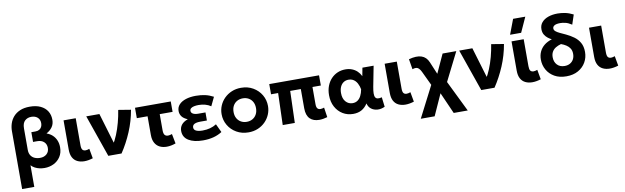

<svg xmlns="http://www.w3.org/2000/svg" viewBox="-52 -1413 7393 2271"><g transform="rotate(-10 3644.0 -277.0)"><path d="M71 210V-485.5Q71 -533 85.5 -577.2Q100 -621.5 131 -656.8Q162 -692 210.8 -713Q259.5 -734 328 -734Q404.5 -734 457.5 -708.5Q510.5 -683 538 -638.5Q565.5 -594 565.5 -535.5Q565.5 -484 539.5 -447.5Q513.5 -411 469 -387.5Q509.5 -373.5 538.5 -346.8Q567.5 -320 583.2 -282.5Q599 -245 599 -199.5Q599 -132.5 568.2 -85.5Q537.5 -38.5 486.8 -13.8Q436 11 376.5 11Q346 11 316.8 4.5Q287.5 -2 261.8 -15.5Q236 -29 217 -50V210ZM345.5 -116Q393.5 -116 424.2 -143.2Q455 -170.5 455 -217Q455 -262 425.5 -289.2Q396 -316.5 344 -316.5H295V-433.5H344Q372 -433.5 390.8 -444.5Q409.5 -455.5 419 -474.5Q428.5 -493.5 428.5 -518Q428.5 -562 400.2 -587.2Q372 -612.5 325 -612.5Q279 -612.5 248 -584Q217 -555.5 217 -492.5V-234Q217 -195.5 233.5 -169Q250 -142.5 279 -129.2Q308 -116 345.5 -116Z M854.5 14Q807 14 770.8 -3.8Q734.5 -21.5 714.5 -58.5Q694.5 -95.5 694.5 -154V-505H840.5V-181Q840.5 -142 852.8 -126.2Q865 -110.5 890.5 -110.5Q900.5 -110.5 912 -113.2Q923.5 -116 936 -120.5L957 -3.5Q930 5 904 9.5Q878 14 854.5 14Z M1143 0 967 -505H1125L1251.5 -82L1216.5 -112.5Q1248 -161.5 1274.8 -226.5Q1301.5 -291.5 1321.2 -365.5Q1341 -439.5 1352.5 -514.5L1502 -490Q1479 -356.5 1426.2 -231.8Q1373.5 -107 1302 0Z M1843 14Q1796.5 14 1760 -4Q1723.5 -22 1702.5 -59.8Q1681.5 -97.5 1681.5 -156V-380H1552.5V-505H1982V-380H1827.5V-188Q1827.5 -146 1841.2 -129.5Q1855 -113 1881.5 -113Q1893 -113 1904.8 -115.8Q1916.5 -118.5 1929 -123L1951.5 -6.5Q1924 3.5 1896.5 8.8Q1869 14 1843 14Z M2279.5 15Q2171 15 2106.8 -24.5Q2042.5 -64 2042.5 -140.5Q2042.5 -181.5 2067 -213Q2091.5 -244.5 2144 -263Q2096.5 -282 2075 -311Q2053.5 -340 2053.5 -377.5Q2053.5 -422.5 2083 -454.2Q2112.5 -486 2164.8 -502.8Q2217 -519.5 2284 -519.5Q2345.5 -519.5 2395.8 -508.2Q2446 -497 2495 -471L2444.5 -365.5Q2415 -386 2377.8 -396.2Q2340.5 -406.5 2298.5 -406.5Q2267.5 -406.5 2243.5 -401.2Q2219.5 -396 2205.8 -384.8Q2192 -373.5 2192 -355Q2192 -331.5 2215 -318.8Q2238 -306 2278 -306H2364V-209H2283Q2254 -209 2232.8 -203.5Q2211.5 -198 2200.2 -186.2Q2189 -174.5 2189 -156Q2189 -127.5 2217 -114.2Q2245 -101 2295.5 -101Q2342.5 -101 2384.5 -112.2Q2426.5 -123.5 2461.5 -146L2509 -45Q2463 -15 2406 0Q2349 15 2279.5 15Z M2827 15Q2745.5 15 2682.5 -21.5Q2619.5 -58 2583.8 -118.8Q2548 -179.5 2548 -252.5Q2548 -306 2568.5 -354.2Q2589 -402.5 2626.5 -439.8Q2664 -477 2715 -498.5Q2766 -520 2827 -520Q2908.5 -520 2971.2 -483.5Q3034 -447 3069.8 -386.2Q3105.5 -325.5 3105.5 -252.5Q3105.5 -199.5 3085 -151Q3064.5 -102.5 3027.2 -65.2Q2990 -28 2939 -6.5Q2888 15 2827 15ZM2827 -111.5Q2865.5 -111.5 2896 -128.8Q2926.5 -146 2944 -177.8Q2961.5 -209.5 2961.5 -252.5Q2961.5 -296 2944.2 -327.5Q2927 -359 2896.5 -376.2Q2866 -393.5 2827 -393.5Q2788 -393.5 2757.2 -376.2Q2726.5 -359 2709.2 -327.5Q2692 -296 2692 -252.5Q2692 -209 2709.5 -177.5Q2727 -146 2757.5 -128.8Q2788 -111.5 2827 -111.5Z M3675.5 14.5Q3641 14.5 3612.8 4.8Q3584.5 -5 3564.2 -25Q3544 -45 3533.2 -76.5Q3522.5 -108 3522.5 -152V-382.5H3395L3383 0H3238L3250 -382.5H3165V-505H3763V-382.5H3662.5V-175.5Q3662.5 -140 3675 -124.8Q3687.5 -109.5 3711.5 -109.5Q3722 -109.5 3733.2 -112Q3744.5 -114.5 3755.5 -118.5L3773 -1Q3748 6.5 3723.2 10.5Q3698.5 14.5 3675.5 14.5Z M4083 15Q4014.5 15 3959.2 -18.2Q3904 -51.5 3871.2 -111.8Q3838.5 -172 3838.5 -252.5Q3838.5 -313 3857.2 -362.2Q3876 -411.5 3909 -446.8Q3942 -482 3985.8 -501Q4029.5 -520 4081 -520Q4124 -520 4159.5 -506.2Q4195 -492.5 4221.8 -467Q4248.5 -441.5 4265.5 -406.5L4284 -505H4418.5L4371 -260Q4362 -212.5 4361.8 -181.5Q4361.5 -150.5 4370.8 -134.5Q4380 -118.5 4399.5 -115.2Q4419 -112 4449 -120L4463 -4Q4417 17.5 4373.5 14.2Q4330 11 4298.8 -13.2Q4267.5 -37.5 4257.5 -80Q4227.5 -33 4185 -9Q4142.5 15 4083 15ZM4098.5 -111.5Q4132.5 -111.5 4157.8 -129Q4183 -146.5 4199.8 -178.8Q4216.5 -211 4224.5 -256Q4221.5 -273 4215.5 -291.8Q4209.5 -310.5 4199.8 -328.8Q4190 -347 4175.8 -361.5Q4161.5 -376 4142.2 -384.8Q4123 -393.5 4097.5 -393.5Q4063 -393.5 4037.2 -376.5Q4011.5 -359.5 3997 -328Q3982.5 -296.5 3982.5 -253Q3982.5 -186 4015.8 -148.8Q4049 -111.5 4098.5 -111.5Z M4711 14Q4663.5 14 4627.2 -3.8Q4591 -21.5 4571 -58.5Q4551 -95.5 4551 -154V-505H4697V-181Q4697 -142 4709.2 -126.2Q4721.5 -110.5 4747 -110.5Q4757 -110.5 4768.5 -113.2Q4780 -116 4792.5 -120.5L4813.5 -3.5Q4786.5 5 4760.5 9.5Q4734.5 14 4711 14Z M4859 210 5078 -217V-105.5L4971.5 -330Q4952.5 -370.5 4929.8 -385Q4907 -399.5 4864 -384L4843.5 -507.5Q4936.5 -533 4995.2 -513.5Q5054 -494 5081 -429L5170 -217L5120 -228.5L5247 -505H5411.5L5207.5 -98.5L5214.5 -216.5L5423 210H5254.5L5118.5 -97.5L5164 -97L5025.5 210Z M5622.5 0 5446.5 -505H5604.5L5731 -82L5696 -112.5Q5727.5 -161.5 5754.2 -226.5Q5781 -291.5 5800.8 -365.5Q5820.5 -439.5 5832 -514.5L5981.5 -490Q5958.5 -356.5 5905.8 -231.8Q5853 -107 5781.5 0Z M6235 14Q6187.5 14 6151.2 -3.8Q6115 -21.5 6095 -58.5Q6075 -95.5 6075 -154V-505H6221V-181Q6221 -142 6233.2 -126.2Q6245.5 -110.5 6271 -110.5Q6281 -110.5 6292.5 -113.2Q6304 -116 6316.5 -120.5L6337.5 -3.5Q6310.5 5 6284.5 9.5Q6258.5 14 6235 14ZM6071.5 -585 6139.5 -764.5H6286L6204.5 -585Z M6644 15Q6560.5 15 6501.5 -18.8Q6442.5 -52.5 6410.8 -109Q6379 -165.5 6379 -233Q6379 -283.5 6398.2 -325.8Q6417.5 -368 6455.2 -398.8Q6493 -429.5 6548.5 -446.5Q6528.5 -456 6505 -473.5Q6481.5 -491 6464.8 -518.2Q6448 -545.5 6448 -584.5Q6448 -633 6476.8 -666.5Q6505.5 -700 6555 -717.5Q6604.5 -735 6668 -735Q6711.5 -735 6758 -725.5Q6804.5 -716 6855 -690.5L6816.5 -575Q6773.5 -603 6739 -610.5Q6704.5 -618 6681 -618Q6632.5 -618 6610.2 -604.8Q6588 -591.5 6588 -570Q6588 -549.5 6605.5 -534.5Q6623 -519.5 6653.5 -505.2Q6684 -491 6723 -473Q6773.5 -449.5 6816 -418.5Q6858.5 -387.5 6884 -342.2Q6909.5 -297 6909.5 -231.5Q6909.5 -164 6877.5 -108Q6845.5 -52 6786 -18.5Q6726.5 15 6644 15ZM6644 -109Q6681.5 -109 6709 -124.5Q6736.5 -140 6751.8 -168Q6767 -196 6767 -233.5Q6767 -271.5 6750.5 -298Q6734 -324.5 6706.5 -342.2Q6679 -360 6645.5 -372Q6608.5 -362 6580.5 -344.8Q6552.5 -327.5 6537 -300.5Q6521.5 -273.5 6521.5 -235.5Q6521.5 -179 6554.5 -144Q6587.5 -109 6644 -109Z M7165.5 14Q7118 14 7081.8 -3.8Q7045.5 -21.5 7025.5 -58.5Q7005.5 -95.5 7005.5 -154V-505H7151.5V-181Q7151.5 -142 7163.8 -126.2Q7176 -110.5 7201.5 -110.5Q7211.5 -110.5 7223 -113.2Q7234.5 -116 7247 -120.5L7268 -3.5Q7241 5 7215 9.5Q7189 14 7165.5 14Z"/></g></svg>

Font: Geologica Thin Roman SemiBold
Style: Regular
Weight: 600
Version: Version 1.010;gftools[0.9.28]